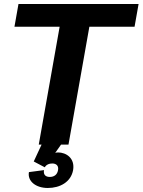

<svg xmlns="http://www.w3.org/2000/svg" viewBox="-20 -720 710 956"><path d="M173 0H187L148 84L203 113L207 107C213 100 224 94 240 94C260 94 273 105 269 127C265 151 248 161 228 161C208 161 195 151 199 127L124 137C116 182 158 216 218 216C278 216 333 187 344 127C354 67 309 39 269 39C264 39 260 40 255 41L284 0H321L425 -587H650L670 -700H72L52 -587H277Z"/></svg>

Font: Uncut Sans
Style: Bold Italic
Weight: 700
Italic angle: -10°
Designer: Kasper Nordkvist
Foundry: Uncut Type
Version: Version 1.111;FEAKit 1.0